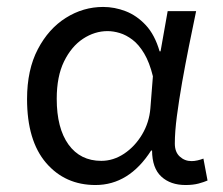

<svg xmlns="http://www.w3.org/2000/svg" viewBox="-20 -518 640 550"><path d="M253.5 12Q166.4 12 111.9 -51.5Q57.5 -115.1 57.5 -234.2Q57.5 -318.1 88.3 -376.9Q119 -435.7 168.7 -466.9Q218.3 -498.1 275.4 -498.1Q308.4 -498.1 340.2 -485.8Q371.9 -473.5 397.6 -446Q423.4 -418.4 437.2 -370.9H439.9L460.3 -486.1H541.8Q531.8 -438.1 521.2 -385.6Q510.7 -333.1 501.6 -281.8Q492.6 -230.4 486.7 -185.4Q480.8 -140.4 480.8 -106.8Q480.8 -82.4 495 -69.5Q509.1 -56.5 528.8 -56.5Q537.1 -56.5 546 -58.6Q555 -60.7 562.7 -63.7L574.5 -0.9Q564.6 3.5 548.8 7.8Q533 12 511.4 12Q468.4 12 442.2 -12.1Q415.9 -36.2 415.6 -86.8H412.9Q349.6 12 253.5 12ZM270.2 -57.2Q304.5 -57.2 335.5 -77.7Q366.4 -98.3 387 -132.7Q407.5 -167.1 410.8 -207.9L418 -299.5Q408.3 -339.1 393 -364.8Q377.7 -390.4 359.6 -404.1Q341.4 -417.9 323 -423.4Q304.7 -428.9 288.1 -428.9Q251.3 -428.9 217.9 -407Q184.6 -385 163.5 -342.1Q142.5 -299.2 142.5 -234.9Q142.5 -150.9 176.2 -104Q210 -57.2 270.2 -57.2Z"/></svg>

Font: Source Code Pro ExtraLight
Style: Regular
Weight: 200
Monospace: yes
Designer: Paul D. Hunt, Teo Tuominen
Foundry: Adobe
Version: Version 1.026;hotconv 1.1.0;makeotfexe 2.6.0